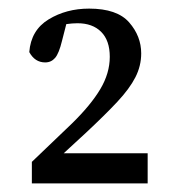

<svg xmlns="http://www.w3.org/2000/svg" viewBox="-20 -851 410 446"><path d="M54 -425V-475L147 -564Q191 -607 213 -644Q235 -681 235 -719Q235 -757 215 -777Q195 -797 160 -797Q154 -797 147.5 -796.5Q141 -796 134 -795L124 -756Q117 -727 108 -716.5Q99 -706 85 -706Q61 -706 48 -730Q52 -781 93 -806Q134 -831 187 -831Q252 -831 280 -799Q308 -767 308 -727Q308 -698 294.5 -671.5Q281 -645 252.5 -614.5Q224 -584 179 -542L128 -495H323V-425Z"/></svg>

Font: Source Serif Pro
Style: Regular
Weight: 400
Designer: Frank Grießhammer
Foundry: Adobe Systems Incorporated
Version: Version 3.001;hotconv 1.0.111;makeotfexe 2.5.65597